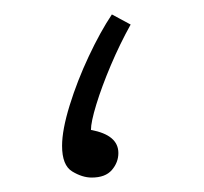

<svg xmlns="http://www.w3.org/2000/svg" viewBox="-20 -242 283 266"><path d="M107 4Q94 4 80 -4.5Q66 -13 66 -40Q66 -62 76.5 -96Q87 -130 103 -164Q119 -198 135 -222L161 -208Q146 -181 133.5 -151.5Q121 -122 113.5 -97.5Q106 -73 106 -62Q144 -55 144 -30Q144 -17 135 -6.5Q126 4 107 4Z"/></svg>

Font: Noto Sans Arabic Cond ExtLt
Style: Regular
Weight: 200
Width: 3
Designer: Monotype Design Team, Nadine Chahine, Nizar Qandah and Khaled Hosny
Foundry: Monotype Imaging Inc.
Version: Version 2.012; ttfautohint (v1.8.4.7-5d5b)